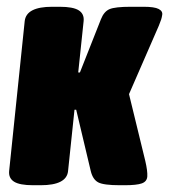

<svg xmlns="http://www.w3.org/2000/svg" viewBox="-20 -545 499 567"><path d="M78 2Q38 2 21.5 -8.5Q5 -19 7 -40L53 -483Q58 -525 134 -525H156Q196 -525 212.5 -514.5Q229 -504 227 -483L211 -331H216L278 -488Q287 -511 303.5 -518Q320 -525 366 -525H404Q436 -525 448.5 -518.5Q461 -512 459 -501Q458 -494 456 -487.5Q454 -481 449 -469L361 -267L409 -70Q416 -40 415 -24Q414 -9 399 -3.5Q384 2 348 2H334Q286 2 270 -6.5Q254 -15 248 -40L205 -221H200L181 -40Q177 2 100 2Z"/></svg>

Font: Asap Condensed Condensed Black
Style: Italic
Weight: 900
Width: 3
Italic angle: -6°
Designer: Pablo Cosgaya
Foundry: Omnibus-Type
Version: Version 3.001; ttfautohint (v1.8.4.7-5d5b)